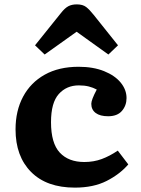

<svg xmlns="http://www.w3.org/2000/svg" viewBox="-20 -843 642 877"><path d="M322 14Q193 14 122 -57.5Q51 -129 51 -252Q51 -337 85.5 -401.5Q120 -466 184.5 -502Q249 -538 339 -538Q406 -538 455.5 -518Q505 -498 531.5 -465.5Q558 -433 558 -395Q558 -361 537 -336.5Q516 -312 474 -312Q437 -312 417 -327Q397 -342 397 -369Q397 -387 422 -434Q405 -443 385.5 -448Q366 -453 340 -453Q284 -453 248.5 -413.5Q213 -374 213 -285Q213 -189 253 -146Q293 -103 365 -103Q408 -103 444.5 -116.5Q481 -130 518 -155L566 -92Q527 -47 467 -16.5Q407 14 322 14ZM184 -594 140 -636 258 -783Q276 -806 292 -814.5Q308 -823 331 -823Q358 -823 373.5 -811Q389 -799 408 -775L519 -636L475 -594L330 -698Z"/></svg>

Font: Literata 7pt
Style: Bold
Weight: 700
Designer: Latin by Veronika Burian and Jose Scaglione. Greek by Irene Vlachou. Cyrillic by Vera Evstafieva.
Foundry: TypeTogether
Version: Version 3.002